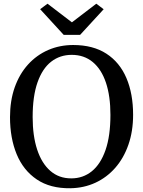

<svg xmlns="http://www.w3.org/2000/svg" viewBox="-20 -991 762 1022"><path d="M354.6 11Q247.4 12.4 175.9 -35.8Q104.4 -84 68.8 -169.9Q33.3 -255.8 33.3 -367.3Q33.3 -455.5 58.4 -526.4Q83.6 -597.2 129.2 -647.6Q174.9 -697.9 236.3 -724.7Q297.6 -751.4 369.7 -751.4Q475.5 -751.3 546.3 -705.3Q617.1 -659.4 652.8 -575.8Q688.5 -492.2 688.5 -379.7Q688.5 -292.2 663.5 -220.7Q638.6 -149.2 593.5 -97.7Q548.4 -46.3 487.5 -18.2Q426.6 9.8 354.6 11ZM359.2 -41.5Q421.8 -41.5 468.8 -79.4Q515.7 -117.4 541.8 -192.6Q567.8 -267.8 567.8 -379.4Q567.8 -479.5 543.9 -551Q519.9 -622.4 473.7 -660.7Q427.6 -699 361.7 -699Q299.1 -699 252.3 -662.6Q205.6 -626.2 179.7 -552.6Q153.8 -479.1 153.8 -367.4Q153.8 -267.9 177.8 -194.8Q201.9 -121.6 247.7 -81.6Q293.4 -41.5 359.2 -41.5ZM319.2 -805.3 193.7 -942.1 232.9 -971.3 362.8 -872.1 492.6 -971.3 531.8 -941.8 406.3 -805.3Z"/></svg>

Font: Merriweather Light
Style: Regular
Weight: 300
Designer: Eben Sorkin
Foundry: Eben Sorkin
Version: Version 2.100